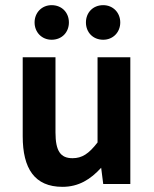

<svg xmlns="http://www.w3.org/2000/svg" viewBox="-20 -713 598 744"><path d="M222 11C285 11 331 -18 372 -63L380 0H485V-491H358V-161C324 -117 298 -100 261 -100C215 -100 195 -127 195 -200V-491H68V-185C68 -60 114 11 222 11ZM313 -626C313 -588 340 -559 380 -559C418 -559 446 -588 446 -626C446 -664 418 -693 380 -693C340 -693 313 -664 313 -626ZM114 -626C114 -588 142 -559 180 -559C220 -559 247 -588 247 -626C247 -664 220 -693 180 -693C142 -693 114 -664 114 -626Z"/></svg>

Font: Source Sans Pro SemBd
Style: Regular
Weight: 700
Designer: Paul D. Hunt
Foundry: Adobe Systems Incorporated
Version: Version 2.020;PS 2.0;hotconv 1.0.86;makeotf.lib2.5.63406